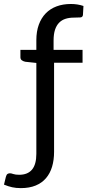

<svg xmlns="http://www.w3.org/2000/svg" viewBox="-89 -747 447 964"><path d="M327.5 -672.5Q326.5 -660.5 314.5 -659.5Q302.5 -658.5 281.5 -658.5Q258.5 -658.5 239.8 -652.5Q221 -646.5 207.8 -633Q194.5 -619.5 187.2 -597.5Q180 -575.5 180 -543V-496.5H325.5V-432H182.5V15.5Q182.5 56.5 172.5 90Q162.5 123.5 142 147.5Q121.5 171.5 90 184.5Q58.5 197.5 15.5 197.5Q-8.5 197.5 -27.8 193.2Q-47 189 -69 180L-59.5 141Q-56.5 129.5 -51 126.2Q-45.5 123 -39 123Q-32.5 123 -22 126.8Q-11.5 130.5 7.5 130.5Q50 130.5 71.8 104.5Q93.5 78.5 93.5 25.5V-431L37.5 -437Q26.5 -439.5 20 -444.8Q13.5 -450 13.5 -460V-496.5H93.5V-545.5Q93.5 -589 105.8 -622.8Q118 -656.5 140.5 -679.8Q163 -703 195 -715Q227 -727 267 -727Q301 -727 330 -717Z"/></svg>

Font: Lato
Style: Regular
Weight: 400
Designer: Lukasz Dziedzic with Adam Twardoch and Botio Nikoltchev
Foundry: tyPoland Lukasz Dziedzic
Version: Version 2.015; 2015-08-06; http://www.latofonts.com/